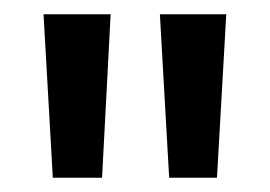

<svg xmlns="http://www.w3.org/2000/svg" viewBox="-20 -775 378 269"><path d="M217 -526 204 -755H297L284 -526ZM54 -526 41 -755H135L123 -526Z"/></svg>

Font: DM Sans 9pt Medium
Style: Regular
Weight: 500
Version: Version 4.004;gftools[0.9.30]